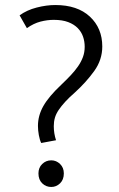

<svg xmlns="http://www.w3.org/2000/svg" viewBox="-20 -735 472 764"><path d="M200 -715Q288 -715 337.5 -669Q387 -623 387 -550Q387 -497 355 -452.5Q323 -408 278 -367Q255 -347 239.5 -330Q224 -313 213.5 -297.5Q203 -282 198.5 -266.5Q194 -251 194 -233Q194 -204 203 -177L144 -166Q138 -178 134.5 -197.5Q131 -217 131 -234Q131 -275 152.5 -313Q174 -351 224 -398Q244 -417 261 -435Q278 -453 290.5 -471Q303 -489 310 -508Q317 -527 317 -549Q317 -570 310.5 -589Q304 -608 289.5 -623Q275 -638 251.5 -647Q228 -656 194 -656Q168 -656 141 -649Q114 -642 87 -623L58 -674Q87 -695 126 -705Q165 -715 200 -715ZM133 -45Q133 -68 148 -82.5Q163 -97 184 -97Q204 -97 219 -82.5Q234 -68 234 -45Q234 -20 219 -5.5Q204 9 184 9Q163 9 148 -5.5Q133 -20 133 -45Z"/></svg>

Font: Ek Mukta Light
Style: Regular
Weight: 300
Designer: Girish Dalvi and Yashodeep Gholap
Foundry: Ek Type
Version: Version 2.538;PS 1.002;hotconv 16.6.51;makeotf.lib2.5.65220;